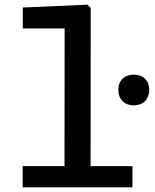

<svg xmlns="http://www.w3.org/2000/svg" viewBox="-20 -797 660 817"><path d="M549.5 -348.5C588 -348.5 615 -374 615 -414.5C615 -455 588 -479.5 549.5 -479.5C510.5 -479.5 483.5 -455 483.5 -414.5C483.5 -374 510.5 -348.5 549.5 -348.5ZM76.5 0H543.5V-90H365.5L366 -763.5L352 -777L77 -765V-676H255L254.5 -90H76.5Z"/></svg>

Font: Monaspace Neon Medium
Style: Regular
Weight: 500
Designer: Riley Cran & the Lettermatic Team
Foundry: Lettermatic
Version: Version 1.200 (Monaspace Neon)